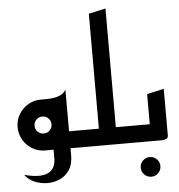

<svg xmlns="http://www.w3.org/2000/svg" viewBox="-64 -860 1053 1128"><g transform="rotate(-5 462.5 -296.0)"><path d="M173 0 223 -100H420V0ZM324 -150 175 -300Q188 -300 209 -300Q230 -300 252.5 -303.5Q275 -307 294.5 -317Q314 -327 324 -346ZM175 0Q134 0 100 -20Q66 -40 45.5 -74.5Q25 -109 25 -150Q25 -192 45.5 -226Q66 -260 100 -280Q134 -300 175 -300Q216 -300 250 -280Q284 -260 304 -226Q324 -192 324 -150Q324 -109 304 -74.5Q284 -40 250 -20Q216 0 175 0ZM175 -100Q196 -100 210.5 -114.5Q225 -129 225 -150Q225 -171 210.5 -185.5Q196 -200 175 -200Q154 -200 139.5 -185.5Q125 -171 125 -150Q125 -129 139.5 -114.5Q154 -100 175 -100ZM39 132Q96 147 132.5 145Q169 143 189 129Q209 115 216.5 94Q224 73 224 52V-128L324 -150V42Q324 95 301.5 128.5Q279 162 243 177.5Q207 193 167.5 192Q128 191 93.5 175.5Q59 160 39 132Z M500 0V-100H720V0ZM380 0V-100H500V-778L600 -800V-23Q600 -11 590 -6Q580 -1 570 -0.5Q560 0 560 0Z M783 208Q759 208 742 191Q725 174 725 150Q725 126 742 109Q759 92 783 92Q807 92 824 109Q841 126 841 150Q841 174 824 191Q807 208 783 208Z M680 0V-100H800V-278L900 -300V-23Q900 -11 890 -6Q880 -1 870 -0.5Q860 0 860 0Z"/></g></svg>

Font: Reem Kufi
Style: Regular
Weight: 400
Designer: Khaled Hosny
Version: Version 1.6